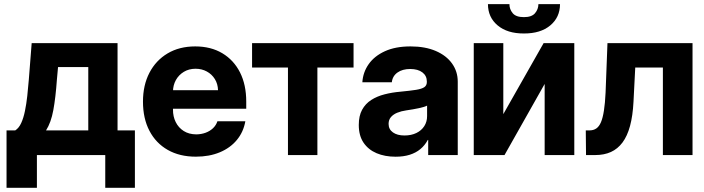

<svg xmlns="http://www.w3.org/2000/svg" viewBox="-20 -747 3392 925"><path d="M11.5 157.8V-118.8H53.5Q71.1 -130 82.2 -154.4Q93.4 -178.8 100.2 -212.4Q107.1 -245.9 111.4 -284.7Q115.6 -323.4 118.8 -363.1L132.6 -539.1H546.3V-118.8H629.9V157.8H487.1V0H157.8V157.8ZM201.8 -118.8H405.3V-423.8H259.6L254.1 -363.1Q248 -276.7 236.9 -216.5Q225.8 -156.3 201.8 -118.8Z M923.7 7.8Q845.5 7.8 788.3 -24.7Q731.2 -57.1 700 -116.7Q668.8 -176.3 668.8 -257.4Q668.8 -336.4 699.8 -396.2Q730.8 -456 787.4 -489.7Q844 -523.4 920.6 -523.4Q995.9 -523.4 1051.2 -490.4Q1106.4 -457.4 1136.4 -397.9Q1166.3 -338.5 1166.3 -258V-223.2H721.4V-312.3H1030.4Q1029.5 -343 1015 -366.2Q1000.5 -389.5 976.3 -402.6Q952.1 -415.8 922.2 -415.8Q890.1 -415.8 865.6 -400.9Q841 -385.9 827.3 -361.2Q813.7 -336.5 813.4 -306.8V-219.1Q813.1 -185.9 826.5 -158.9Q839.8 -131.9 865 -115.9Q890.1 -99.9 925.5 -99.6Q949.8 -99.9 970.5 -107.5Q991.2 -115.1 1006.2 -129.3Q1021.1 -143.5 1027.4 -162.7H1162Q1152.8 -111 1121.1 -72.7Q1089.5 -34.4 1039 -13.3Q988.6 7.8 923.7 7.8Z M1194.4 -421.5V-539.1H1683.3V-421.5H1509.1V0H1367.3V-421.5Z M1885.8 8Q1834.3 8 1794.3 -8.9Q1754.4 -25.8 1731.4 -59.7Q1708.5 -93.7 1708.5 -144.9Q1708.5 -188.8 1724.5 -218.1Q1740.5 -247.4 1768.4 -265.3Q1796.3 -283.2 1832.7 -292.5Q1869.1 -301.9 1909.5 -305.3Q1956.4 -309.8 1984.3 -314.2Q2012.2 -318.7 2024.3 -327.1Q2036.4 -335.4 2036.4 -351.8V-354.1Q2036.4 -382 2014.9 -398.3Q1993.4 -414.6 1956.2 -414.6Q1918.8 -414.6 1894.8 -397.5Q1870.8 -380.3 1867.7 -350.6H1725.7Q1728.7 -398.8 1756.2 -437.9Q1783.6 -477 1834.4 -500.2Q1885.2 -523.4 1957.9 -523.4Q2028.2 -523.4 2079.3 -501.5Q2130.4 -479.5 2157.8 -441.1Q2185.3 -402.7 2185.3 -353.5V0H2042.9V-72.7H2040.9Q2027 -46.8 2005.4 -28.8Q1983.8 -10.8 1954 -1.4Q1924.2 8 1885.8 8ZM1928.6 -94.3Q1961.5 -94.3 1986.1 -106.3Q2010.6 -118.3 2024.1 -139.4Q2037.6 -160.4 2037.6 -187.7V-238.1Q2025.1 -231.6 1998.2 -225.9Q1971.4 -220.1 1937.2 -215.2Q1913.3 -211.9 1894 -204Q1874.7 -196.1 1863.4 -182.9Q1852.1 -169.6 1852.1 -150Q1852.2 -123.8 1873.1 -109.1Q1893.9 -94.3 1928.6 -94.3Z M2404.8 -197.1 2598.9 -539.1H2746.8V0H2604V-342.6L2410.6 0H2262.4V-539.1H2404.8ZM2573.9 -727H2678Q2677.8 -663.6 2631 -624.5Q2584.1 -585.4 2504 -585.7Q2424.4 -585.4 2377.6 -624.5Q2330.9 -663.6 2330.8 -727H2434.3Q2434.1 -702.8 2450 -683.5Q2466 -664.3 2504 -664.5Q2541.5 -664.3 2557.6 -683.4Q2573.7 -702.5 2573.9 -727Z M2803.3 0 2802.1 -118.8H2820.5Q2839.2 -118.8 2852.8 -128.1Q2866.4 -137.4 2875.3 -158.3Q2884.2 -179.3 2889.6 -214.5Q2895.1 -249.6 2897.5 -300.8L2906.6 -539.1H3316.4V0H3173.6V-421.5H3040.4L3032 -256.6Q3028.5 -188.8 3015.3 -140.1Q3002.1 -91.4 2979 -60.5Q2956 -29.7 2923.3 -14.8Q2890.7 0 2848 0Z"/></svg>

Font: Inter Display V
Style: Regular
Weight: 400
Designer: Rasmus Andersson
Foundry: rsms
Version: Version 3.015;git-src